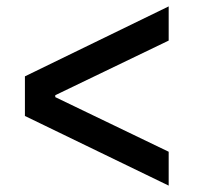

<svg xmlns="http://www.w3.org/2000/svg" viewBox="-20 -591 640 601"><path d="M508 -10 58 -228V-352L508 -571V-464L153 -293V-287L508 -116Z"/></svg>

Font: M PLUS Code Latin Expanded Medium
Style: Regular
Weight: 500
Width: 7
Designer: Coji Morishita
Foundry: UNDERFOREST DESIGN
Version: Version 1.002; ttfautohint (v1.8.3)